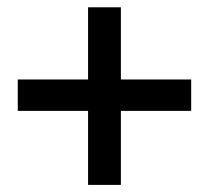

<svg xmlns="http://www.w3.org/2000/svg" viewBox="-20 -589 584 537"><path d="M226.3 -71.9V-568.6H318.1V-71.9ZM514.7 -278.9H29.7V-366.7H514.7Z"/></svg>

Font: Adobe Variable Font Prototype
Style: Regular
Weight: 389
Designer: Frank Grießhammer
Foundry: Adobe
Version: Version 1.004;hotconv 1.0.113;makeotfexe 2.5.65598